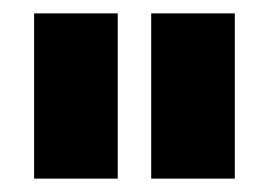

<svg xmlns="http://www.w3.org/2000/svg" viewBox="-20 -708 402 287"><path d="M206 -441V-688H331V-441ZM31 -441V-688H156V-441Z"/></svg>

Font: CostaRica
Style: Normal
Weight: 900
Version: Version 1.3